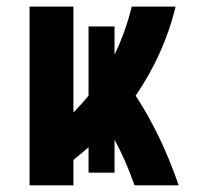

<svg xmlns="http://www.w3.org/2000/svg" viewBox="-20 -557 626 577"><path d="M68.8 0V-537.1H200.7V-218.8Q224.6 -243.2 246.1 -269.5V-477.5H324.2V-392.6Q356.9 -460 376 -537.1H507.8Q473.1 -394.5 387.7 -269.5Q464.4 -152.3 517.1 0H384.3Q357.9 -75.7 324.2 -137.2V-38.1H246.1V-114.3Q224.6 -95.7 200.7 -76.7V0Z"/></svg>

Font: Consola Mono
Style: Bold
Weight: 700
Monospace: yes
Designer: Wojciech Kalinowski "wmk69" (wmk69@o2.pl)
Foundry: Wojciech Kalinowski "wmk69" (wmk69@o2.pl)
Version: Version 2.1.0